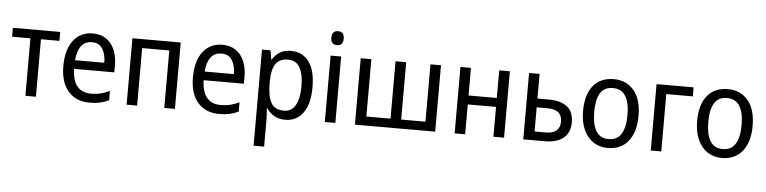

<svg xmlns="http://www.w3.org/2000/svg" viewBox="-53 -1021 6158 1544"><g transform="rotate(5 3026.5 -248.5)"><path d="M162 0V-464H14V-536H396V-464H247V0Z M681 10Q571 10 508 -62Q445 -134 445 -265Q445 -399 503 -473Q561 -547 659 -547Q723 -547 767.5 -516.5Q812 -486 835 -431.5Q858 -377 858 -306V-250H533Q538 -63 688 -63Q728 -63 763 -71.5Q798 -80 836 -98V-23Q801 -6 764 2Q727 10 681 10ZM535 -320H771Q771 -387 744 -431.5Q717 -476 658 -476Q603 -476 572 -436Q541 -396 535 -320Z M979 0V-536H1369V0H1283V-464H1064V0Z M1727 10Q1617 10 1554 -62Q1491 -134 1491 -265Q1491 -399 1549 -473Q1607 -547 1705 -547Q1769 -547 1813.5 -516.5Q1858 -486 1881 -431.5Q1904 -377 1904 -306V-250H1579Q1584 -63 1734 -63Q1774 -63 1809 -71.5Q1844 -80 1882 -98V-23Q1847 -6 1810 2Q1773 10 1727 10ZM1581 -320H1817Q1817 -387 1790 -431.5Q1763 -476 1704 -476Q1649 -476 1618 -436Q1587 -396 1581 -320Z M2025 240V-536H2094L2106 -463H2110Q2133 -501 2168.5 -523.5Q2204 -546 2259 -546Q2350 -546 2403 -477Q2456 -408 2456 -269Q2456 -133 2403 -61.5Q2350 10 2260 10Q2206 10 2169 -12.5Q2132 -35 2110 -69H2105Q2106 -51 2108 -28Q2110 -5 2110 13V240ZM2244 -62Q2306 -62 2336.5 -117.5Q2367 -173 2367 -269Q2367 -365 2337 -419.5Q2307 -474 2242 -474Q2172 -474 2141 -427.5Q2110 -381 2110 -286V-268Q2110 -166 2139.5 -114Q2169 -62 2244 -62Z M2623 -624Q2572 -624 2572 -680Q2572 -737 2623 -737Q2672 -737 2672 -680Q2672 -652 2659 -638Q2646 -624 2623 -624ZM2579 0V-536H2664V0Z M2822 0V-536H2908V-73H3103V-536H3189V-73H3385V-536H3470V0Z M3627 0V-536H3712V-313H3940V-536H4026V0H3940V-241H3712V0Z M4181 0V-536H4266V-337H4353Q4558 -337 4558 -171Q4558 -88 4505.5 -44Q4453 0 4354 0ZM4266 -71H4354Q4471 -71 4471 -169Q4471 -266 4354 -266H4266Z M4862 10Q4796 10 4746 -23.5Q4696 -57 4668 -119.5Q4640 -182 4640 -269Q4640 -402 4699 -474Q4758 -546 4865 -546Q4966 -546 5027 -474.5Q5088 -403 5088 -268Q5088 -138 5028.5 -64Q4969 10 4862 10ZM4864 -62Q4934 -62 4966.5 -116Q4999 -170 4999 -268Q4999 -367 4966 -420.5Q4933 -474 4864 -474Q4793 -474 4761.5 -421Q4730 -368 4730 -269Q4730 -171 4762 -116.5Q4794 -62 4864 -62Z M5210 0V-536H5509V-463H5295V0Z M5783 10Q5717 10 5667 -23.5Q5617 -57 5589 -119.5Q5561 -182 5561 -269Q5561 -402 5620 -474Q5679 -546 5786 -546Q5887 -546 5948 -474.5Q6009 -403 6009 -268Q6009 -138 5949.5 -64Q5890 10 5783 10ZM5785 -62Q5855 -62 5887.5 -116Q5920 -170 5920 -268Q5920 -367 5887 -420.5Q5854 -474 5785 -474Q5714 -474 5682.5 -421Q5651 -368 5651 -269Q5651 -171 5683 -116.5Q5715 -62 5785 -62Z"/></g></svg>

Font: Noto Sans SemiCondensed
Style: Regular
Weight: 400
Width: 4
Designer: Monotype Design Team
Foundry: Monotype Imaging Inc.
Version: Version 2.013; ttfautohint (v1.8.4.7-5d5b)